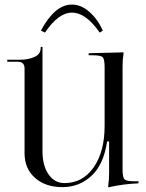

<svg xmlns="http://www.w3.org/2000/svg" viewBox="-20 -807 635 836"><path d="M158.2 -673.8Q218.8 -787.1 293 -787.1Q333 -787.1 369.1 -755.4Q405.3 -723.6 427.7 -673.8L414.1 -665Q354.5 -752 293 -752Q234.4 -752 175.8 -665ZM583 -17.6V-8.8Q515.6 -5.9 451.2 8.8V1Q455.1 -25.4 455.1 -54.7V-191.4H446.3Q431.6 -90.8 378.4 -41.5Q325.2 7.8 252 7.8Q177.7 7.8 132.3 -32.7Q86.9 -73.2 86.9 -139.6V-508.8Q86.9 -538.1 57.6 -538.1H11.7V-546.9H67.4Q103.5 -546.9 130.4 -559.1Q157.2 -571.3 157.2 -598.6V-602.5H165V-519.5V-148.4Q165 -85.9 191.4 -47.9Q217.8 -9.8 260.7 -9.8Q339.8 -9.8 387.7 -78.1Q435.5 -146.5 435.5 -258.8V-514.6Q435.5 -549.8 426.8 -558.1Q418 -566.4 382.8 -566.4H366.2V-575.2L517.6 -579.1V-571.3Q513.7 -547.9 513.7 -519.5V-69.3Q513.7 -34.2 522.5 -25.9Q531.2 -17.6 566.4 -17.6Z"/></svg>

Font: FoglihtenNo07
Style: Regular
Weight: 500
Designer: gluk (gluksza@wp.pl)
Foundry: gluk (gluksza@wp.pl)
Version: Version 0.871